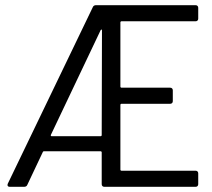

<svg xmlns="http://www.w3.org/2000/svg" viewBox="-20 -720 816 740"><path d="M744 -648V-690C744 -696 740 -700 734 -700H350C345 -700 340 -698 338 -693L10 -12C7 -5 10 0 17 0H73C78 0 83 -2 85 -7L145 -134C146 -136 147 -137 149 -137H368C370 -137 372 -135 372 -133V-10C372 -4 376 0 382 0H734C740 0 744 -4 744 -10V-52C744 -58 740 -62 734 -62H448C446 -62 444 -64 444 -66V-316C444 -318 446 -320 448 -320H636C642 -320 646 -324 646 -330V-372C646 -378 642 -382 636 -382H448C446 -382 444 -384 444 -386V-634C444 -636 446 -638 448 -638H734C740 -638 744 -642 744 -648ZM176 -200 368 -604C370 -607 373 -607 373 -603L372 -199C372 -197 370 -195 368 -195H179C176 -195 175 -198 176 -200Z"/></svg>

Font: Barlow Semi Condensed
Style: Regular
Weight: 400
Width: 4
Designer: Jeremy Tribby
Foundry: Tribby Type
Version: Version 1.422;hotconv 1.0.109;makeotfexe 2.5.65596